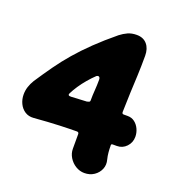

<svg xmlns="http://www.w3.org/2000/svg" viewBox="-129 -713 834 903"><g transform="rotate(20 288.0 -261.5)"><path d="M392 86Q369 86 348.5 73.5Q328 61 315.5 40.5Q303 20 303 -3V-76Q303 -86 293 -86Q261 -86 207 -84Q153 -82 80 -76Q55 -74 36.5 -86Q18 -98 8 -119Q-2 -140 -2 -164Q-2 -184 4 -202.5Q10 -221 21 -239Q52 -286 81.5 -327.5Q111 -369 145.5 -409Q180 -449 223 -490.5Q266 -532 322 -578Q340 -592 359 -600.5Q378 -609 403 -609Q436 -609 454.5 -587.5Q473 -566 473 -530Q473 -476 471 -431Q469 -386 467 -342.5Q465 -299 464 -246Q464 -236 472 -236H493Q513 -236 528 -224.5Q543 -213 551.5 -194.5Q560 -176 560 -156Q560 -127 540.5 -106.5Q521 -86 493 -86H472Q463 -86 465 -76Q465 -60 466.5 -43.5Q468 -27 472 -11Q479 14 470 36Q461 58 440.5 72Q420 86 392 86ZM212 -230Q232 -231 250 -232Q268 -233 289 -234Q294 -235 299 -237Q304 -239 304 -245Q304 -272 306 -297Q308 -322 308 -350Q308 -360 303 -363.5Q298 -367 290 -362Q272 -345 254.5 -324.5Q237 -304 223 -283Q209 -262 199 -242Q193 -229 212 -230Z"/></g></svg>

Font: Winky Sans
Style: Bold
Weight: 700
Designer: Simon Atzbach
Foundry: typofactur
Version: Version 1.205